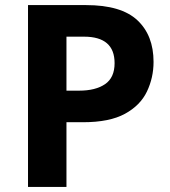

<svg xmlns="http://www.w3.org/2000/svg" viewBox="-20 -734 668 754"><path d="M318 -714Q456 -714 519.5 -654.5Q583 -595 583 -491Q583 -429 557 -374.5Q531 -320 470.5 -287Q410 -254 306 -254H241V0H90V-714ZM310 -590H241V-378H291Q355 -378 392.5 -403.5Q430 -429 430 -486Q430 -590 310 -590Z"/></svg>

Font: Noto Sans Ethiopic
Style: Bold
Weight: 700
Designer: Monotype Design Team
Foundry: Monotype Imaging Inc.
Version: Version 2.102; ttfautohint (v1.8.4.7-5d5b)